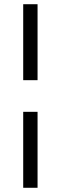

<svg xmlns="http://www.w3.org/2000/svg" viewBox="-20 -740 288 910"><path d="M158 -720V-360H90V-720ZM158 -210V150H90V-210Z"/></svg>

Font: TASA Orbiter VF Text
Style: Regular
Weight: 400
Designer: Weizhong Zhang
Foundry: 本地遙控
Version: Version 1.001;Glyphs 3.2 (3192)